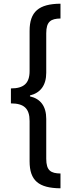

<svg xmlns="http://www.w3.org/2000/svg" viewBox="-20 -852 398 1038"><path d="M39 -374V-293C109 -293 140 -266 140 -198V20C140 124 189 165 307 166V86C255 85 230 71 230 6V-209C230 -278 199 -318 142 -331V-336C199 -350 230 -391 230 -459V-672C230 -736 255 -751 307 -752V-832C190 -831 140 -789 140 -685V-468C140 -401 108 -374 39 -374Z"/></svg>

Font: Noto Sans Gurmukhi UI Condensed Medium
Style: Regular
Weight: 500
Width: 3
Designer: Jelle Bosma - Monotype Design Team
Foundry: Monotype Imaging Inc.
Version: Version 2.004